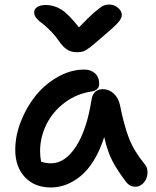

<svg xmlns="http://www.w3.org/2000/svg" viewBox="-20 -767 682 842"><path d="M459 -747.1Q481 -747.1 497.6 -732.7Q514.2 -718.3 514.2 -701.2Q514.2 -687.5 499.5 -669.9Q484.9 -652.3 431.2 -606.9Q419.4 -597.2 401.1 -581.3Q382.8 -565.4 376.5 -560.5Q370.1 -555.7 358.9 -548.6Q347.7 -541.5 338.4 -539.8Q329.1 -538.1 315.9 -538.1Q292.5 -538.1 274.7 -549.3Q256.8 -560.5 237.8 -587.9Q218.3 -615.7 196 -637.2Q173.8 -658.7 160.6 -668Q147.5 -677.2 138.7 -688.5Q129.9 -699.7 129.9 -712.9Q129.9 -727.5 143.6 -736.3Q157.2 -745.1 181.2 -745.1Q217.3 -745.1 249 -725.1Q280.8 -705.1 326.2 -647Q370.1 -692.9 396.7 -715.3Q423.3 -737.8 434.3 -742.4Q445.3 -747.1 459 -747.1ZM203.1 55.2Q131.8 55.2 89.4 10Q46.9 -35.2 46.9 -109.9Q46.9 -170.9 71.5 -234.4Q96.2 -297.9 136.7 -347.9Q177.2 -397.9 233.9 -429.9Q290.5 -461.9 350.1 -461.9Q378.4 -461.9 396.7 -445.3Q415 -428.7 415 -398.9Q415 -385.7 406.7 -377.2Q398.4 -368.7 383.8 -366.2Q317.4 -356.9 264.4 -317.4Q211.4 -277.8 183.6 -221.4Q155.8 -165 155.8 -104Q155.8 -81.1 160.2 -58.1Q179.7 -50.8 204.1 -50.8Q265.1 -50.8 313 -124Q360.8 -197.3 381.8 -332Q384.8 -352.5 397.7 -364.3Q410.6 -376 430.2 -376Q458 -376 478.5 -356.9Q499 -337.9 505.9 -307.1Q524.4 -214.8 546.1 -159.4Q567.9 -104 616.2 -44.9Q625.5 -33.7 626.7 -16.8Q627.9 0 622.1 15.1Q616.2 30.3 603.3 41Q590.3 51.8 574.2 51.8Q548.3 51.8 532.2 29.8Q495.1 -19 473.1 -60.8Q451.2 -102.5 437 -166Q418.5 -107.4 391.4 -63.5Q364.3 -19.5 333 5.6Q301.8 30.8 269.3 43Q236.8 55.2 203.1 55.2Z"/></svg>

Font: Shantell Sans Bouncy
Style: Regular
Weight: 500
Designer: Stephen Nixon, Anya Danilova, Shantell Martin
Foundry: Arrow Type
Version: Version 1.006;[9816181b4]